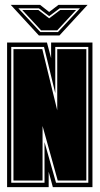

<svg xmlns="http://www.w3.org/2000/svg" viewBox="-20 -765 407 785"><path d="M139 -620 24 -745H144L181 -716L219 -745H338L223 -620ZM55 -731 145 -634H217L307 -731H224L181 -699L139 -731ZM71 -724H137L181 -690L226 -724H291L214 -641H148ZM9 0V-591H172L189 -527V-591H358V0H196L179 -63V0ZM26 -18H162V-184L209 -18H341V-573H206V-384L160 -573H26ZM35 -27V-564H153L214 -314V-564H333V-27H216L154 -250V-27Z"/></svg>

Font: Alumni Sans Collegiate One
Style: Regular
Weight: 400
Designer: Robert E. Leuschke
Foundry: Robert E. Leuschke
Version: Version 1.100